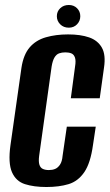

<svg xmlns="http://www.w3.org/2000/svg" viewBox="-20 -738 440 770"><path d="M166 12Q116 12 80 0.5Q44 -11 28 -47.5Q12 -84 22 -156L66 -466Q74 -519 99 -548Q124 -577 164 -588.5Q204 -600 253 -600Q303 -600 337.5 -588Q372 -576 388.5 -547Q405 -518 397 -466L380 -344H264L281 -471Q285 -495 280.5 -507.5Q276 -520 266 -524Q256 -528 242 -528Q228 -528 217 -524Q206 -520 198.5 -507.5Q191 -495 187 -471L137 -113Q134 -90 138 -77.5Q142 -65 152 -60.5Q162 -56 176 -56Q190 -56 201 -60.5Q212 -65 220.5 -77.5Q229 -90 231 -113L248 -230H364L353 -157Q343 -84 318 -47.5Q293 -11 255 0.5Q217 12 166 12ZM256 -627Q235 -627 221.5 -640.5Q208 -654 208 -673Q208 -692 221.5 -705Q235 -718 256 -718Q276 -718 289 -705Q302 -692 302 -673Q302 -654 289 -640.5Q276 -627 256 -627Z"/></svg>

Font: Alumni Sans
Style: Bold Italic
Weight: 700
Italic angle: -8°
Designer: Robert E. Leuschke
Foundry: Robert E. Leuschke
Version: Version 1.016